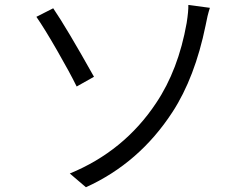

<svg xmlns="http://www.w3.org/2000/svg" viewBox="-20 -747 1040 791"><path d="M334 24.4 267.6 -32.2Q491.2 -124 623 -322.3Q714.8 -459 749 -652.3Q756.8 -702.1 755.9 -726.6L844.7 -714.8Q834 -681.6 827.1 -642.6Q783.2 -427.7 690.4 -285.2Q553.7 -75.2 334 24.4ZM129.9 -677.7 199.2 -712.9Q253.9 -632.8 367.2 -430.7L295.9 -390.6Q267.6 -448.2 215.3 -539.1Q163.1 -629.9 129.9 -677.7Z"/></svg>

Font: Gen Shin Gothic Normal
Style: Regular
Weight: 300
Designer: [Source Han Sans]
Ryoko NISHIZUKA  (kana & ideographs); Paul D. Hunt (Latin, Greek & Cyrillic); Wenlong ZHANG  (bopomofo
Version: Version 1.002.20150607